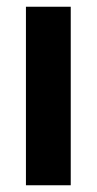

<svg xmlns="http://www.w3.org/2000/svg" viewBox="-20 -550 287 570"><path d="M57 0V-530H190V0Z"/></svg>

Font: Radio Canada Big SemiBold
Style: Regular
Weight: 600
Designer: Étienne Aubert Bonn
Foundry: Coppers and Brasses
Version: Version 1.001